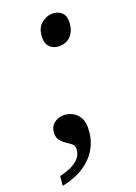

<svg xmlns="http://www.w3.org/2000/svg" viewBox="-142 -595 562 796"><g transform="rotate(-20 139.0 -197.0)"><path d="M-4 104Q46 93 72 71.5Q98 50 98 20Q98 6 88 -2Q78 -10 65.5 -18Q53 -26 43 -37.5Q33 -49 33 -69Q33 -98 51.5 -113Q70 -128 95 -128Q127 -128 150 -106.5Q173 -85 173 -46Q173 -1 153.5 38Q134 77 94 105Q54 133 -8 146ZM178 -403Q153 -403 137.5 -417.5Q122 -432 122 -458Q122 -501 145.5 -520.5Q169 -540 194 -540Q219 -540 234.5 -526.5Q250 -513 250 -487Q250 -458 239.5 -439Q229 -420 213 -411.5Q197 -403 178 -403Z"/></g></svg>

Font: Noto Serif
Style: Italic
Weight: 400
Italic angle: -12°
Designer: Monotype Design Team
Foundry: Monotype Imaging Inc.
Version: Version 2.013